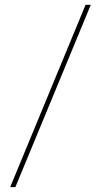

<svg xmlns="http://www.w3.org/2000/svg" viewBox="-20 -762 416 792"><path d="M43.5 9.8H22L333 -742.2H354.5Z"/></svg>

Font: Kumbh Sans Thin
Style: Regular
Weight: 250
Version: Version 1.004